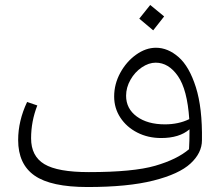

<svg xmlns="http://www.w3.org/2000/svg" viewBox="-20 -739 896 772"><path d="M792 -175Q792 -124 746 -81.5Q700 -39 597 -13Q494 13 332 13Q185 13 119 -33Q53 -79 53 -176Q53 -253 89 -329L130 -315Q105 -251 105 -183Q105 -111 158.5 -79Q212 -47 337 -47Q516 -47 604 -72.5Q692 -98 740 -139Q742 -168 742 -219Q701 -184 628 -184Q575 -184 532 -206Q489 -228 464 -266Q439 -304 439 -351Q439 -401 463.5 -446Q488 -491 527 -519Q566 -547 607 -547Q655 -547 698 -509.5Q741 -472 767.5 -388.5Q794 -305 792 -175ZM741 -260Q733 -379 695.5 -433Q658 -487 606 -487Q578 -487 550 -468Q522 -449 504.5 -418Q487 -387 487 -354Q487 -302 530 -270.5Q573 -239 643 -239Q698 -239 741 -260ZM540 -664 584 -719 640 -673 596 -617Z"/></svg>

Font: FiraGO Light
Style: Italic
Weight: 300
Italic angle: -8°
Designer: bBox Type GmbH
Foundry: bBox Type GmbH
Version: Version 1.001